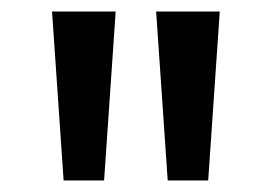

<svg xmlns="http://www.w3.org/2000/svg" viewBox="-20 -750 470 332"><path d="M90 -438 70 -730H180L160 -438ZM270 -438 250 -730H360L340 -438Z"/></svg>

Font: Quantico
Style: Regular
Weight: 400
Designer: Matt Desmond
Foundry: MADtype
Version: Version 2.002